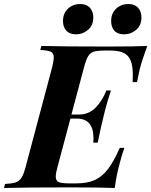

<svg xmlns="http://www.w3.org/2000/svg" viewBox="-63 -937 754 957"><path d="M671 -708Q643 -632 633 -590Q628 -568 620 -528H598Q599 -541 599 -564Q599 -631 574 -658Q549 -685 488 -685H457Q422 -685 404.5 -679.5Q387 -674 376.5 -657Q366 -640 356 -602L293 -366H330Q380 -366 414 -401Q448 -436 467 -486H490Q471 -429 459 -381L453 -356Q441 -309 424 -226H402Q403 -233 403 -248Q403 -346 319 -346H288L224 -106Q215 -75 215 -57Q215 -36 229.5 -29.5Q244 -23 281 -23H318Q372 -23 409 -39.5Q446 -56 475 -94Q504 -132 534 -200H557Q546 -171 535 -128Q518 -69 509 0Q441 -3 282 -3Q66 -3 -43 0L-38 -20Q-2 -22 15.5 -28Q33 -34 44 -51Q55 -68 65 -106L197 -602Q205 -636 205 -650Q205 -672 190.5 -679Q176 -686 138 -688L143 -708Q252 -705 468 -705Q610 -705 671 -708ZM337 -917Q368 -917 385 -898.5Q402 -880 402 -850Q402 -811 376 -788.5Q350 -766 315 -766Q284 -766 267.5 -784Q251 -802 251 -832Q251 -871 276 -894Q301 -917 337 -917ZM577 -917Q608 -917 625 -898.5Q642 -880 642 -850Q642 -811 616 -788.5Q590 -766 555 -766Q523 -766 507 -784Q491 -802 491 -832Q491 -871 516 -894Q541 -917 577 -917Z"/></svg>

Font: Playfair Display SC
Style: Bold Italic
Weight: 700
Italic angle: -14°
Designer: Claus Eggers Sørensen
Foundry: Claus Eggers Sørensen
Version: Version 1.200; ttfautohint (v1.6)